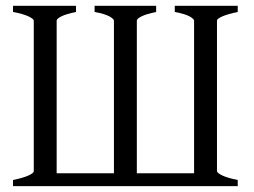

<svg xmlns="http://www.w3.org/2000/svg" viewBox="-20 -635 865 655"><path d="M791 -615.2V-594.2Q757.8 -587.4 739 -579.3Q720.2 -571.3 720.2 -564.5V-51.3Q720.2 -45.4 738 -36.6Q755.9 -27.8 791 -21V0H24.4V-21Q58.1 -27.8 76.7 -36.1Q95.2 -44.4 95.2 -51.3V-564.5Q95.2 -570.3 77.6 -578.9Q60.1 -587.4 24.4 -594.2V-615.2H239.3V-594.2Q206.1 -587.4 189.7 -579.3Q173.3 -571.3 173.3 -564.5V-43.9H368.7V-564.5Q368.7 -570.3 353.5 -578.9Q338.4 -587.4 302.7 -594.2V-615.2H512.7V-594.2Q479.5 -587.4 463.1 -579.3Q446.8 -571.3 446.8 -564.5V-43.9H642.1V-564.5Q642.1 -570.3 627 -578.9Q611.8 -587.4 576.2 -594.2V-615.2Z"/></svg>

Font: Noto Serif Devanagari
Style: Regular
Weight: 400
Designer: Monotype Design Team
Foundry: Monotype Imaging Inc.
Version: Version 1.01